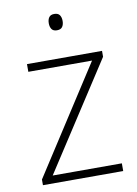

<svg xmlns="http://www.w3.org/2000/svg" viewBox="-83 -779 597 834"><g transform="rotate(-10 216.0 -362.0)"><path d="M392 0H38V-25L342 -496H61V-530H392V-504L87 -34H392ZM215 -724Q232 -724 239 -714Q246 -704 246 -688Q246 -672 239 -662Q232 -652 215 -652Q199 -652 192 -662Q185 -672 185 -688Q185 -704 192 -714Q199 -724 215 -724Z"/></g></svg>

Font: Noto Sans Disp ExtLt
Style: Regular
Weight: 200
Designer: Monotype Design Team
Foundry: Monotype Imaging Inc.
Version: Version 2.000;GOOG;noto-source:20170915:90ef993387c0